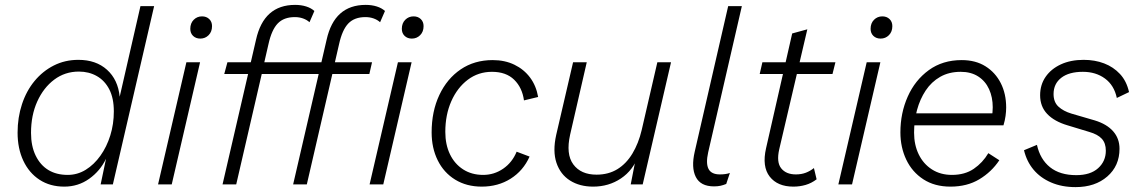

<svg xmlns="http://www.w3.org/2000/svg" viewBox="-20 -755 4675 786"><path d="M243 9Q185 9 142 -19Q99 -47 75.5 -97Q52 -147 52 -212Q52 -274 70 -328.5Q88 -383 121.5 -423.5Q155 -464 200.5 -487Q246 -510 301 -510Q373 -510 418 -469.5Q463 -429 470 -359L555 -730H611L442 0H392L414 -105Q390 -55 345 -23Q300 9 243 9ZM257 -39Q297 -39 331 -60Q365 -81 391 -117.5Q417 -154 431.5 -200.5Q446 -247 446 -299Q446 -353 427.5 -389Q409 -425 376.5 -443.5Q344 -462 303 -462Q246 -462 202 -429Q158 -396 132.5 -339.5Q107 -283 107 -211Q107 -157 126 -118Q145 -79 178 -59Q211 -39 257 -39Z M799 -500 683 0H627L743 -500ZM800 -597Q782 -597 770.5 -608Q759 -619 759 -637Q759 -660 773 -674Q787 -688 807 -688Q825 -688 836.5 -677Q848 -666 848 -648Q848 -625 834 -611Q820 -597 800 -597Z M891 0 1028 -592Q1044 -664 1084 -699.5Q1124 -735 1188 -735Q1213 -735 1233.5 -728.5Q1254 -722 1267 -710L1247 -664Q1236 -674 1220.5 -679.5Q1205 -685 1187 -685Q1142 -685 1117 -659Q1092 -633 1079 -574L1062 -500L1058 -480L947 0ZM898 -452 911 -500H1214L1203 -452Z M1180 0 1317 -592Q1333 -664 1373 -699.5Q1413 -735 1477 -735Q1502 -735 1522.5 -728.5Q1543 -722 1556 -710L1536 -664Q1525 -674 1509.5 -679.5Q1494 -685 1476 -685Q1431 -685 1406 -659Q1381 -633 1368 -574L1351 -500L1347 -480L1236 0ZM1187 -452 1200 -500H1503L1492 -452Z M1665 -500 1549 0H1493L1609 -500ZM1666 -597Q1648 -597 1636.5 -608Q1625 -619 1625 -637Q1625 -660 1639 -674Q1653 -688 1673 -688Q1691 -688 1702.5 -677Q1714 -666 1714 -648Q1714 -625 1700 -611Q1686 -597 1666 -597Z M1952 9Q1890 9 1843.5 -19.5Q1797 -48 1772 -98.5Q1747 -149 1747 -213Q1747 -299 1778.5 -366Q1810 -433 1866 -471Q1922 -509 1997 -509Q2047 -509 2086 -490Q2125 -471 2150 -437.5Q2175 -404 2183 -358L2125 -344Q2118 -396 2085 -428.5Q2052 -461 1994 -461Q1938 -461 1895 -428.5Q1852 -396 1827.5 -340.5Q1803 -285 1803 -215Q1803 -163 1822 -123.5Q1841 -84 1876 -61.5Q1911 -39 1958 -39Q2003 -39 2040 -64.5Q2077 -90 2095 -134L2148 -114Q2122 -56 2070.5 -23.5Q2019 9 1952 9Z M2408 9Q2353 9 2313.5 -16Q2274 -41 2258 -88.5Q2242 -136 2257 -203L2326 -500H2382L2314 -204Q2296 -124 2327 -82Q2358 -40 2422 -40Q2471 -40 2507.5 -62.5Q2544 -85 2569 -126.5Q2594 -168 2607 -223L2671 -500H2727L2611 0H2562L2586 -123L2594 -119Q2572 -58 2522 -24.5Q2472 9 2408 9Z M2903 8Q2848 8 2828.5 -30.5Q2809 -69 2824 -134L2961 -730H3017L2879 -131Q2869 -86 2880.5 -63.5Q2892 -41 2927 -41Q2952 -41 2968 -47L2953 -2Q2941 3 2929.5 5.5Q2918 8 2903 8Z M3228 9Q3163 9 3131 -32Q3099 -73 3116 -148L3223 -618L3285 -635L3170 -144Q3158 -91 3178 -66Q3198 -41 3238 -41Q3261 -41 3279 -48Q3297 -55 3312 -67L3323 -21Q3302 -5 3278 2Q3254 9 3228 9ZM3090 -452 3101 -500H3400L3388 -452Z M3584 -500 3468 0H3412L3528 -500ZM3585 -597Q3567 -597 3555.5 -608Q3544 -619 3544 -637Q3544 -660 3558 -674Q3572 -688 3592 -688Q3610 -688 3621.5 -677Q3633 -666 3633 -648Q3633 -625 3619 -611Q3605 -597 3585 -597Z M3871 9Q3806 9 3760 -21Q3714 -51 3690 -101.5Q3666 -152 3666 -213Q3666 -292 3696 -359.5Q3726 -427 3782.5 -468Q3839 -509 3917 -509Q3974 -509 4014.5 -483.5Q4055 -458 4077 -414.5Q4099 -371 4099 -315Q4099 -299 4096.5 -280.5Q4094 -262 4088 -242H3694L3695 -291H4063L4039 -272Q4042 -285 4043 -295Q4044 -305 4044 -316Q4044 -357 4029 -390Q4014 -423 3984.5 -442Q3955 -461 3913 -461Q3865 -461 3829 -440.5Q3793 -420 3769.5 -384.5Q3746 -349 3734 -304.5Q3722 -260 3722 -212Q3722 -162 3741 -123Q3760 -84 3795 -61.5Q3830 -39 3877 -39Q3930 -39 3966.5 -64Q4003 -89 4026 -128L4071 -99Q4039 -51 3989 -21Q3939 9 3871 9Z M4383 11Q4327 11 4283 -8Q4239 -27 4211 -60.5Q4183 -94 4172 -140L4225 -162Q4238 -103 4278.5 -70.5Q4319 -38 4386 -38Q4444 -38 4475.5 -66.5Q4507 -95 4507 -138Q4507 -169 4490.5 -187Q4474 -205 4439 -215L4350 -242Q4296 -258 4267 -288.5Q4238 -319 4238 -365Q4238 -408 4260.5 -440.5Q4283 -473 4323 -491.5Q4363 -510 4416 -510Q4462 -510 4500 -495.5Q4538 -481 4565 -452Q4592 -423 4602 -378L4552 -354Q4541 -406 4503.5 -433.5Q4466 -461 4413 -461Q4356 -461 4324.5 -436.5Q4293 -412 4293 -370Q4293 -337 4313 -318.5Q4333 -300 4366 -290L4462 -262Q4511 -247 4537 -217.5Q4563 -188 4563 -146Q4563 -76 4513 -32.5Q4463 11 4383 11Z"/></svg>

Font: Kantumruy Pro Light
Style: Italic
Weight: 300
Italic angle: -13°
Version: Version 1.002